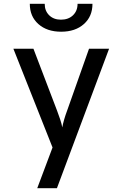

<svg xmlns="http://www.w3.org/2000/svg" viewBox="-20 -805 640 1005"><path d="M175 180 255 -33 50 -550H155L279 -225Q287 -204 295 -180Q303 -156 306 -138Q309 -156 316 -180Q323 -204 331 -225L446 -550H551L278 180ZM300 -639Q226 -639 181 -679Q136 -719 136 -785H214Q214 -748 237.5 -725Q261 -702 299 -702Q338 -702 362 -725Q386 -748 386 -785H464Q464 -719 419 -679Q374 -639 300 -639Z"/></svg>

Font: JetBrainsMono NFM Medium
Style: Regular
Weight: 500
Monospace: yes
Designer: Philipp Nurullin, Konstantin Bulenkov
Foundry: JetBrains
Version: Version 2.304; ttfautohint (v1.8.4.7-5d5b);Nerd Fonts 3.3.0